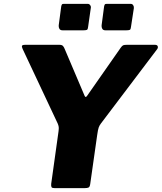

<svg xmlns="http://www.w3.org/2000/svg" viewBox="-20 -974 837 994"><path d="M782 -742Q794 -742 796.5 -734.5Q799 -727 794 -720L502 -334Q495 -325 491 -314Q487 -303 483 -274L447 -21Q445 -7 439 -3.5Q433 0 417 0H263Q250 0 247 -5Q244 -10 245 -22L283 -294Q285 -309 284 -316.5Q283 -324 279 -334L97 -721Q92 -732 94 -737Q96 -742 111 -742H288Q301 -742 306.5 -735.5Q312 -729 316 -718L418 -478Q423 -466 431 -478L605 -727Q612 -737 617.5 -739.5Q623 -742 636 -742H782ZM450 -932 436 -834Q435 -822 430 -819.5Q425 -817 411 -817H304Q292 -817 287.5 -825Q283 -833 284 -843L297 -941Q299 -950 301.5 -952Q304 -954 310 -954H435Q442 -954 447 -947Q452 -940 450 -932ZM673 -932 658 -834Q657 -822 652 -819.5Q647 -817 633 -817H526Q514 -817 509.5 -825Q505 -833 506 -843L519 -941Q521 -950 523.5 -952Q526 -954 533 -954H657Q665 -954 669.5 -947Q674 -940 673 -932Z"/></svg>

Font: Libre Franklin ExtraBold
Style: Italic
Weight: 800
Italic angle: -8°
Designer: Pablo Impallari, Rodrigo Fuenzalida, Nhung Nguyen
Foundry: Impallari Type
Version: Version 3.000